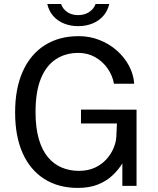

<svg xmlns="http://www.w3.org/2000/svg" viewBox="-20 -910 773 940"><path d="M361 10Q266 10 197 -33.8Q128 -77.5 91 -160Q54 -242.5 54 -359.5Q54 -477.5 91.8 -561Q129.5 -644.5 199.5 -688.8Q269.5 -733 365 -733Q419.5 -733 467.5 -714Q515.5 -695 552.5 -662.2Q589.5 -629.5 611.8 -587.5Q634 -545.5 637 -500H538Q531 -540 507 -574.5Q483 -609 446.2 -630Q409.5 -651 363.5 -651Q301 -651 253.8 -620.2Q206.5 -589.5 180.2 -525.5Q154 -461.5 154 -361.5Q154 -284.5 170 -229.5Q186 -174.5 214.8 -140.2Q243.5 -106 282.2 -89.8Q321 -73.5 366 -73.5Q411.5 -73.5 445.2 -89.5Q479 -105.5 501.5 -130.8Q524 -156 536.2 -185.2Q548.5 -214.5 549.5 -241.5L552.5 -305.5H376.5V-373.5L648.5 -373V0H579V-110Q560 -79 531 -51.5Q502 -24 460.2 -7Q418.5 10 361 10ZM362.5 -782Q325.5 -782 294 -794.5Q262.5 -807 241 -831.2Q219.5 -855.5 211.5 -890.5H279Q287 -866.5 308.8 -851.2Q330.5 -836 362.5 -836Q394 -836 416.8 -851.2Q439.5 -866.5 448 -890.5H515Q507 -856.5 485.8 -832.2Q464.5 -808 432.8 -795Q401 -782 362.5 -782Z"/></svg>

Font: Public Sans Thin
Style: Regular
Weight: 400
Version: Version 2.001